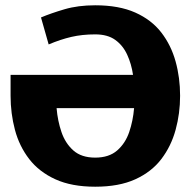

<svg xmlns="http://www.w3.org/2000/svg" viewBox="-20 -696 721 726"><path d="M20 -413H483Q477 -454 461 -489Q445 -524 416 -545Q387 -566 340 -566Q291 -566 250 -556.5Q209 -547 164 -528L135 -630Q173 -646 224 -661Q275 -676 340 -676Q430 -676 491.5 -648.5Q553 -621 590 -573Q627 -525 644 -463.5Q661 -402 661 -334Q661 -267 644 -205Q627 -143 590 -94.5Q553 -46 491.5 -18Q430 10 340 10Q251 10 189.5 -18Q128 -46 90.5 -94.5Q53 -143 36.5 -205Q20 -267 20 -334ZM340 -100Q392 -100 423 -127Q454 -154 468.5 -196.5Q483 -239 487 -287H194Q198 -239 212.5 -196.5Q227 -154 257.5 -127Q288 -100 340 -100Z"/></svg>

Font: Epunda Sans ExtraBold
Style: Regular
Weight: 800
Designer: Simon Atzbach
Foundry: typofactur
Version: Version 2.204; ttfautohint (v1.8.4.7-5d5b)